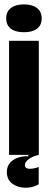

<svg xmlns="http://www.w3.org/2000/svg" viewBox="-20 -717 222 889"><path d="M22 -528H159.7V0H22ZM8.7 -631.9Q8.7 -663 30.3 -679.8Q52 -696.7 90.7 -696.7Q129.5 -696.7 151.2 -679.8Q173 -663 173 -631.8Q173 -600.7 151.7 -584.2Q130.3 -567.8 90.7 -567.8Q51.3 -567.8 30 -584.3Q8.7 -600.8 8.7 -631.9ZM11.7 79.7Q11.7 44.5 40.3 24.6Q69 4.7 111.3 6.8V-5H159.5V0Q128.2 7.5 111.8 20.8Q95.3 34.2 95.3 46.8Q95.3 59.3 105.8 62.7Q116.2 66 131 63.7Q145.8 61.3 159.2 56.2V136.2Q131.7 152.8 96.7 152.3Q61.7 151.8 36.7 133.1Q11.7 114.3 11.7 79.7Z"/></svg>

Font: Bricolage Grotesque 96pt Condensed ExBd
Style: Regular
Weight: 800
Width: 3
Designer: Mathieu Triay
Foundry: Atelier Triay
Version: Version 1.001;Glyphs 3.2 (3207)